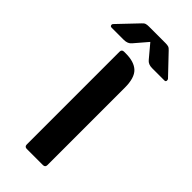

<svg xmlns="http://www.w3.org/2000/svg" viewBox="-279 -737 776 776"><g transform="rotate(45 109.0 -349.5)"><path d="M110 -659 62 -603Q51 -589 28 -589H-41Q-48 -589 -49.5 -594.5Q-51 -600 -47 -604L32 -687Q39 -695 45.5 -697Q52 -699 62 -699H157Q167 -699 173.5 -697Q180 -695 187 -687L266 -604Q269 -600 268 -594.5Q267 -589 260 -589H190Q168 -589 157 -603ZM50 -13V-543Q50 -556 63 -556H73Q121 -556 144.5 -533.5Q168 -511 168 -455V-13Q168 0 155 0H63Q50 0 50 -13Z"/></g></svg>

Font: Zain ExtraBold
Style: Regular
Weight: 800
Designer: Zain,Boutros
Foundry: Mobile Telecommunications Company (Zain), 2024
Version: Version 1.50; ttfautohint (v1.8.4)